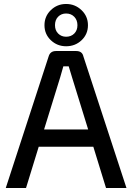

<svg xmlns="http://www.w3.org/2000/svg" viewBox="-20 -947 666 967"><path d="M313 -714Q268 -714 236 -744.5Q204 -775 204 -820Q204 -865 236 -896Q268 -927 313 -927Q358 -927 390.5 -896Q423 -865 423 -820Q423 -775 391 -744.5Q359 -714 313 -714ZM313 -879Q289 -879 273 -863Q257 -847 257 -820Q257 -794 273 -778Q289 -762 313 -762Q338 -762 354 -778Q370 -794 370 -820Q370 -846 354 -862.5Q338 -879 313 -879ZM450 -208H175L111 0H9L225 -663Q233 -690 262 -690H364Q394 -690 400 -663L617 0H514ZM424 -295 343 -557Q340 -566 334.5 -585Q329 -604 326 -613H299L283 -557L202 -295Z"/></svg>

Font: Exo 2.0 Medium
Style: Regular
Weight: 500
Designer: Natanael Gama
Version: Version 1.001;PS 001.001;hotconv 1.0.70;makeotf.lib2.5.58329